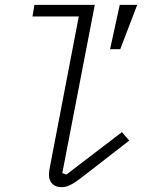

<svg xmlns="http://www.w3.org/2000/svg" viewBox="-20 -760 640 792"><path d="M235 12Q209 12 195.5 -2Q182 -16 182 -39Q182 -53 186 -72L305 -692H114L122 -740H371L237 -46L254 -40L483 -215L513 -180L357 -59Q331 -39 313 -25Q295 -11 281 -3Q267 5 256.5 8.5Q246 12 235 12ZM476 -557H434L474 -740H546Z"/></svg>

Font: IBM Plex Mono Light
Style: Italic
Weight: 300
Italic angle: -9°
Monospace: yes
Designer: Mike Abbink, Paul van der Laan, Pieter van Rosmalen
Foundry: Bold Monday
Version: Version 2.3